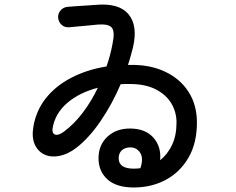

<svg xmlns="http://www.w3.org/2000/svg" viewBox="-20 -789 1040 846"><path d="M569.3 37.1Q493.2 37.1 453.6 1.5Q414.1 -34.2 414.1 -91.8Q414.1 -149.4 452.6 -186Q491.2 -222.7 552.7 -222.7Q620.1 -222.7 655.8 -182.6Q691.4 -142.6 685.5 -83Q718.8 -109.4 738.3 -150.9Q757.8 -192.4 757.8 -249Q757.8 -294.9 734.9 -333.5Q711.9 -372.1 666 -395.5Q620.1 -418.9 551.8 -418.9Q542 -418.9 532.2 -418.9Q522.5 -418.9 511.7 -418Q474.6 -331.1 423.8 -256.3Q373 -181.6 316.4 -137.7Q279.3 -109.4 242.2 -102.1Q205.1 -94.7 176.3 -107.9Q147.5 -121.1 133.3 -152.3Q119.1 -183.6 127 -230.5Q138.7 -300.8 181.6 -355.5Q224.6 -410.2 293.9 -446.3Q363.3 -482.4 449.2 -496.1Q466.8 -545.9 475.6 -594.7Q487.3 -649.4 472.7 -667Q458 -684.6 410.2 -680.7Q401.4 -679.7 375 -677.2Q348.6 -674.8 322.8 -672.4Q296.9 -669.9 285.2 -668.9Q265.6 -667 252 -679.2Q238.3 -691.4 236.3 -710Q234.4 -727.5 246.1 -742.2Q257.8 -756.8 277.3 -758.8Q288.1 -759.8 314.5 -761.7Q340.8 -763.7 366.7 -765.1Q392.6 -766.6 403.3 -767.6Q503.9 -776.4 545.9 -726.6Q587.9 -676.8 566.4 -582Q561.5 -563.5 556.2 -543.5Q550.8 -523.4 543.9 -502.9H551.8Q639.6 -504.9 706.5 -473.6Q773.4 -442.4 810.5 -384.8Q847.7 -327.1 847.7 -249Q847.7 -158.2 810.5 -94.2Q773.4 -30.3 710.4 3.4Q647.5 37.1 569.3 37.1ZM261.7 -209Q306.6 -242.2 344.7 -292.5Q382.8 -342.8 411.1 -402.3Q329.1 -380.9 275.9 -335Q222.7 -289.1 211.9 -224.6Q208 -202.1 222.2 -196.3Q236.3 -190.4 261.7 -209ZM569.3 -45.9Q577.1 -45.9 584.5 -46.4Q591.8 -46.9 598.6 -47.9Q613.3 -91.8 597.7 -115.7Q582 -139.6 554.7 -139.6Q531.2 -139.6 517.1 -127Q502.9 -114.3 502.9 -91.8Q502.9 -45.9 569.3 -45.9Z"/></svg>

Font: KTXP_ComRound
Style: Medium
Weight: 500
Version: Version 1.01;May 16, 2022;FontCreator 13.0.0.2683 64-bit